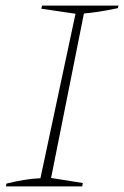

<svg xmlns="http://www.w3.org/2000/svg" viewBox="-20 -664 442 684"><path d="M1 0 3 -10Q35 -18 65.5 -23Q96 -28 124 -29L249 -615L127 -633L130 -644H402L400 -635Q357 -626 329.5 -622Q302 -618 279 -616L162 -30L275 -12L273 0Z"/></svg>

Font: Piazzolla Thin
Style: Italic
Weight: 100
Italic angle: -11.3°
Designer: Juan Pablo del Peral
Foundry: Huerta Tipografica
Version: Version 1.330